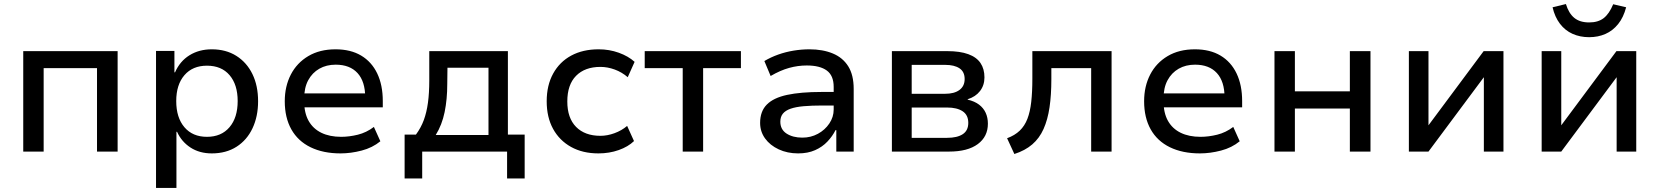

<svg xmlns="http://www.w3.org/2000/svg" viewBox="-20 -750 8210 950"><path d="M95 0V-497H562V0H460V-413H196V0Z M752 180V-498H843V-392H846Q870 -447 917.5 -476.5Q965 -506 1028 -506Q1098 -506 1149.5 -473.5Q1201 -441 1229 -383.5Q1257 -326 1257 -249Q1257 -174 1229.5 -115.5Q1202 -57 1150.5 -24Q1099 9 1028 9Q967 9 922.5 -20Q878 -49 856 -98H853V180ZM1004 -73Q1075 -73 1115.5 -120.5Q1156 -168 1156 -250Q1156 -331 1116 -378Q1076 -425 1004 -425Q933 -425 892.5 -378Q852 -331 852 -250Q852 -168 892.5 -120.5Q933 -73 1004 -73Z M1665 9Q1579 9 1516.5 -21.5Q1454 -52 1421.5 -110Q1389 -168 1389 -249Q1389 -323 1419 -381Q1449 -439 1505.5 -472.5Q1562 -506 1640 -506Q1715 -506 1767 -475Q1819 -444 1846.5 -386.5Q1874 -329 1874 -250V-219H1465V-288H1806L1787 -268Q1787 -347 1749 -388.5Q1711 -430 1641 -430Q1595 -430 1560 -410Q1525 -390 1505 -353Q1485 -316 1485 -262V-250Q1485 -191 1507 -152Q1529 -113 1570 -93Q1611 -73 1668 -73Q1708 -73 1750.5 -83.5Q1793 -94 1830 -122L1862 -51Q1823 -19 1769.5 -5Q1716 9 1665 9Z M1982 133V-84H2038Q2063 -118 2077 -156Q2091 -194 2097.5 -242Q2104 -290 2104 -352V-497H2493V-84H2576V133H2489V0H2069V133ZM2136 -82H2397V-415H2194L2193 -334Q2193 -259 2180 -195.5Q2167 -132 2136 -82Z M2941 9Q2863 9 2805.5 -23Q2748 -55 2716.5 -112.5Q2685 -170 2685 -249Q2685 -328 2717 -386Q2749 -444 2806.5 -475Q2864 -506 2942 -506Q2995 -506 3042 -489Q3089 -472 3120 -444L3086 -368Q3057 -393 3021.5 -406Q2986 -419 2951 -419Q2874 -419 2830.5 -375Q2787 -331 2787 -248Q2787 -166 2830.5 -122Q2874 -78 2951 -78Q2985 -78 3020.5 -91Q3056 -104 3083 -127L3117 -52Q3088 -24 3041.5 -7.5Q2995 9 2941 9Z M3358 0V-413H3170V-497H3646V-413H3459V0Z M3929 9Q3876 9 3833 -11Q3790 -31 3765.5 -65Q3741 -99 3741 -142Q3741 -199 3774 -232.5Q3807 -266 3874.5 -280.5Q3942 -295 4045 -295H4121V-228H4050Q3996 -228 3956.5 -224.5Q3917 -221 3891.5 -212Q3866 -203 3853.5 -187.5Q3841 -172 3841 -148Q3841 -109 3872 -89Q3903 -69 3950 -69Q3992 -69 4027 -88Q4062 -107 4083.5 -139Q4105 -171 4105 -208V-320Q4105 -376 4071 -401Q4037 -426 3972 -426Q3928 -426 3884.5 -414Q3841 -402 3793 -374L3762 -448Q3794 -467 3830.5 -480Q3867 -493 3906.5 -499.5Q3946 -506 3985 -506Q4051 -506 4100.5 -485.5Q4150 -465 4177 -422Q4204 -379 4204 -310V0H4118V-106H4114Q4099 -76 4074 -49.5Q4049 -23 4013 -7Q3977 9 3929 9Z M4393 0V-497H4667Q4730 -497 4771 -482Q4812 -467 4831.5 -438Q4851 -409 4851 -367Q4851 -328 4829 -299.5Q4807 -271 4768 -259V-257Q4802 -249 4824 -232.5Q4846 -216 4857 -192Q4868 -168 4868 -138Q4868 -74 4818 -37Q4768 0 4676 0ZM4491 -68H4666Q4716 -68 4743.5 -86Q4771 -104 4771 -142Q4771 -181 4743 -199.5Q4715 -218 4666 -218H4491ZM4491 -286H4657Q4702 -286 4727.5 -305Q4753 -324 4753 -359Q4753 -395 4727.5 -412Q4702 -429 4657 -429H4491Z M4999 12 4963 -66Q5001 -80 5025.5 -103.5Q5050 -127 5063.5 -162Q5077 -197 5082.5 -246Q5088 -295 5088 -361V-497H5480V0H5379V-413H5182V-358Q5182 -280 5173 -219Q5164 -158 5143.5 -112Q5123 -66 5087.5 -35.5Q5052 -5 4999 12Z M5917 9Q5831 9 5768.5 -21.5Q5706 -52 5673.5 -110Q5641 -168 5641 -249Q5641 -323 5671 -381Q5701 -439 5757.5 -472.5Q5814 -506 5892 -506Q5967 -506 6019 -475Q6071 -444 6098.5 -386.5Q6126 -329 6126 -250V-219H5717V-288H6058L6039 -268Q6039 -347 6001 -388.5Q5963 -430 5893 -430Q5847 -430 5812 -410Q5777 -390 5757 -353Q5737 -316 5737 -262V-250Q5737 -191 5759 -152Q5781 -113 5822 -93Q5863 -73 5920 -73Q5960 -73 6002.5 -83.5Q6045 -94 6082 -122L6114 -51Q6075 -19 6021.5 -5Q5968 9 5917 9Z M6286 0V-497H6387V-298H6659V-497H6761V0H6659V-213H6387V0Z M6951 0V-497H7048V-130L7321 -497H7419V0H7322V-368L7048 0Z M7608 0V-497H7705V-130L7978 -497H8076V0H7979V-368L7705 0ZM7843 -566Q7798 -566 7761 -582.5Q7724 -599 7698.5 -632.5Q7673 -666 7662 -714L7728 -730Q7742 -684 7769.5 -661.5Q7797 -639 7843 -639Q7887 -639 7914.5 -660Q7942 -681 7962 -729L8026 -714Q8013 -664 7986.5 -631Q7960 -598 7923.5 -582Q7887 -566 7843 -566Z"/></svg>

Font: Nunito Sans 7pt Medium
Style: Regular
Weight: 500
Designer: Vernon Adams
Foundry: Vernon Adams
Version: Version 3.101;gftools[0.9.27]